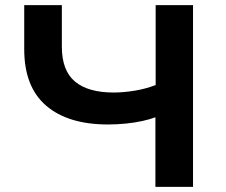

<svg xmlns="http://www.w3.org/2000/svg" viewBox="-20 -725 876 745"><path d="M583 0V-270Q562 -262 532.5 -255.5Q503 -249 468.5 -245.5Q434 -242 399 -242Q244 -242 159 -315Q74 -388 74 -534V-705H220V-544Q220 -451 271 -408.5Q322 -366 421 -366Q459 -366 502 -373Q545 -380 584 -395V-705H729V0Z"/></svg>

Font: Nunito Sans 7pt SemiExpanded
Style: Bold
Weight: 700
Width: 6
Designer: Vernon Adams
Foundry: Vernon Adams
Version: Version 3.101;gftools[0.9.27]